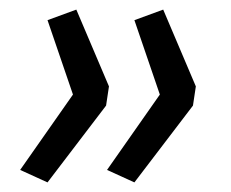

<svg xmlns="http://www.w3.org/2000/svg" viewBox="-20 -466 481 400"><path d="M79 -86 22 -112 132 -269 79 -424 139 -446 207 -286 201 -246ZM260 -86 203 -112 313 -269 260 -424 320 -446 388 -286 382 -246Z"/></svg>

Font: Nunito Sans 12pt
Style: Italic
Weight: 400
Italic angle: -9°
Designer: Vernon Adams
Foundry: Vernon Adams
Version: Version 3.101;gftools[0.9.27]